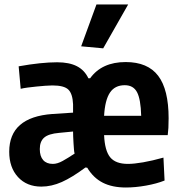

<svg xmlns="http://www.w3.org/2000/svg" viewBox="-20 -825 800 854"><path d="M341 -619 409 -805H550L439 -610ZM540 9Q479 9 437 -12.5Q395 -34 368 -79L360 -80Q301 -36 255 -15.5Q209 5 164 5Q99 5 60 -37.5Q21 -80 21 -150Q21 -304 213 -318L305 -324V-361Q303 -408 284 -426.5Q265 -445 213 -445Q200 -445 181 -443.5Q162 -442 141.5 -440Q121 -438 102.5 -435.5Q84 -433 72 -430L63 -530Q113 -539 156 -543.5Q199 -548 234 -548Q288 -548 322 -530.5Q356 -513 373 -477H381Q433 -549 539 -549Q637 -549 683.5 -488Q730 -427 730 -299Q730 -271 729 -256Q728 -241 726 -224H443Q446 -155 470 -125.5Q494 -96 549 -96Q576 -96 616.5 -103Q657 -110 707 -124L712 -22Q677 -8 629.5 0.5Q582 9 540 9ZM215 -96Q235 -96 258.5 -109Q282 -122 312 -142Q310 -147 309 -160Q308 -173 307 -188.5Q306 -204 305.5 -218Q305 -232 305 -240L243 -234Q196 -230 176.5 -213Q157 -196 157 -162Q157 -130 172 -113Q187 -96 215 -96ZM608 -310Q606 -384 589.5 -415Q573 -446 535 -446Q491 -446 469 -413Q447 -380 443 -310Z"/></svg>

Font: Encode Sans Compressed
Style: Bold
Weight: 700
Designer: Pablo Impallari, Andres Torresi
Foundry: Pablo Impallari, Andres Torresi
Version: Version 1.000; ttfautohint (v1.00) -l 8 -r 50 -G 200 -x 14 -